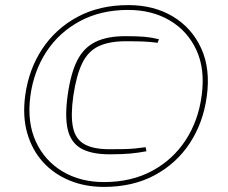

<svg xmlns="http://www.w3.org/2000/svg" viewBox="-20 -722 896 754"><path d="M484 -702Q584 -702 658.5 -657.5Q733 -613 770 -532.5Q807 -452 792 -343Q778 -240 725.5 -160Q673 -80 587.5 -34Q502 12 388 12Q314 12 252.5 -13.5Q191 -39 148.5 -86Q106 -133 87 -199Q68 -265 79 -347Q93 -450 146 -530Q199 -610 285 -656Q371 -702 484 -702ZM472 -580Q519 -580 547.5 -577.5Q576 -575 604 -568L599 -554Q568 -558 541.5 -559Q515 -560 473 -560Q409 -560 367.5 -540.5Q326 -521 303 -474Q280 -427 268 -346Q257 -269 266.5 -222.5Q276 -176 311 -156Q346 -136 409 -136Q441 -136 465.5 -136.5Q490 -137 511 -139Q532 -141 552 -144L555 -128Q524 -122 491.5 -119Q459 -116 411 -116Q339 -116 298.5 -139Q258 -162 246 -213.5Q234 -265 246 -350Q258 -435 283.5 -485Q309 -535 355 -557.5Q401 -580 472 -580ZM483 -683Q376 -683 294 -639Q212 -595 162 -518.5Q112 -442 99 -343Q86 -241 121 -165.5Q156 -90 226 -48.5Q296 -7 388 -7Q496 -7 577.5 -51Q659 -95 709 -171.5Q759 -248 772 -347Q786 -450 751.5 -525Q717 -600 647 -641.5Q577 -683 483 -683Z"/></svg>

Font: Exo 2 Thin
Style: Italic
Weight: 250
Italic angle: -8°
Designer: Natanael Gama
Foundry: Natanael Gama
Version: Version 2.010